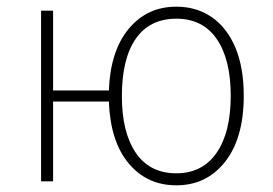

<svg xmlns="http://www.w3.org/2000/svg" viewBox="-20 -543 818 575"><path d="M508 12Q420.5 12 365.5 -53.5Q310.5 -119 306 -239H139V0H103V-511H139V-272H306Q310.5 -390.5 365.5 -456.8Q420.5 -523 508 -523Q568.5 -523 614 -491.8Q659.5 -460.5 684.8 -400.8Q710 -341 710 -256Q710 -130 654.5 -59Q599 12 508 12ZM508 -24Q586 -24 628.5 -85.2Q671 -146.5 671 -256Q671 -365 629.2 -426Q587.5 -487 508 -487Q428.5 -487 386.8 -427.2Q345 -367.5 345 -255Q345 -146.5 386.8 -85.2Q428.5 -24 508 -24Z"/></svg>

Font: Overpass Thin
Style: Regular
Weight: 250
Designer: Delve Withrington, Dave Bailey, Thomas Jockin
Foundry: Delve Fonts LLC
Version: Version 4.000